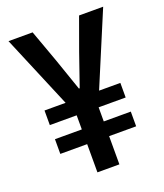

<svg xmlns="http://www.w3.org/2000/svg" viewBox="-134 -810 768 899"><g transform="rotate(-20 250.5 -360.0)"><path d="M195.8 0V-288.6L14.6 -719.7H134.8L192.9 -559.1L248.5 -398.4H252.4L308.1 -559.1L366.2 -719.7H486.3L305.2 -288.6V0ZM62 -140.6V-213.9H439.9V-140.6ZM62 -284.2V-356.9H439.9V-284.2Z"/></g></svg>

Font: Reddit Sans Condensed SemiBold
Style: Regular
Weight: 600
Designer: Stephen Hutchings
Foundry: Reddit
Version: Version 1.014